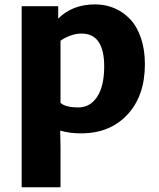

<svg xmlns="http://www.w3.org/2000/svg" viewBox="-20 -584 704 852"><path d="M339.4 7.8Q288.6 7.8 247.1 -4.4L248.5 67.9V247.1H76.2V-556.6H238.3V-501.5Q301.3 -564.5 401.9 -564.5Q447.3 -564.5 486.6 -548.1Q525.9 -531.7 556.6 -499.8Q587.4 -467.8 605.2 -416.3Q623 -364.7 623 -298.8Q623 -158.7 545.4 -75.4Q467.8 7.8 339.4 7.8ZM249 -403.3 248.5 -405.8V-125.5L249 -127.4Q270 -107.4 328.1 -107.4Q379.9 -107.4 410.9 -154.1Q441.9 -200.7 442.4 -287.6Q442.9 -435.1 341.8 -435.1Q316.4 -435.1 290.5 -425.3Q264.6 -415.5 249 -403.3Z"/></svg>

Font: HaufeMerriweatherSans
Style: Bold
Weight: 700
Designer: Eben Sorkin
Foundry: Eben Sorkin
Version: Version 1.56